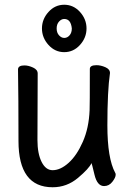

<svg xmlns="http://www.w3.org/2000/svg" viewBox="-20 -766 540 810"><path d="M202 24Q58 24 58 -171Q58 -356 56 -474Q57 -490 83 -490Q100 -490 119.5 -481Q139 -472 139 -456Q138 -340 138 -175Q138 -118 155.5 -83Q173 -48 202 -48Q235 -48 269.5 -79Q304 -110 329.5 -168Q355 -226 358 -301Q359 -318 359 -475Q359 -491 387 -491Q405 -491 424.5 -482.5Q444 -474 444 -458Q433 -382 433 -237Q433 -98 466 -37Q468 -35 468 -29Q468 -17 454 1Q440 19 419 19Q390 19 378.5 -29.5Q367 -78 366 -78Q356 -55 309 -15.5Q262 24 202 24ZM251 -546Q212 -546 184.5 -576.5Q157 -607 157 -646Q157 -685 184.5 -715.5Q212 -746 251 -746Q290 -746 317.5 -715.5Q345 -685 345 -646Q345 -607 317.5 -576.5Q290 -546 251 -546ZM251 -606Q264 -606 273.5 -617Q283 -628 283 -646Q279 -686 251 -686Q239 -686 229 -675Q219 -664 219 -646Q219 -628 229 -617Q239 -606 251 -606Z"/></svg>

Font: LXGW WenKai Mono Medium
Style: Regular
Weight: 500
Monospace: yes
Designer: LXGW / Fontworks Inc.
Foundry: LXGW / Fontworks Inc.
Version: Version 1.520; June 14, 2025